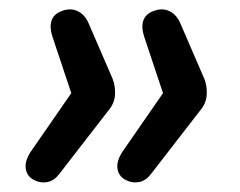

<svg xmlns="http://www.w3.org/2000/svg" viewBox="-20 -467 505 404"><path d="M52 -88Q36 -96 34 -113.5Q32 -131 49 -154L130 -271L90 -391Q84 -410 88.5 -423.5Q93 -437 108 -443Q127 -451 142.5 -444Q158 -437 166 -419L217 -301Q223 -286 222 -267.5Q221 -249 207 -233L104 -100Q94 -87 80 -84Q66 -81 52 -88ZM245 -88Q229 -96 227 -113.5Q225 -131 242 -154L323 -271L283 -391Q277 -410 281.5 -423.5Q286 -437 301 -443Q320 -451 335.5 -444Q351 -437 359 -419L410 -301Q416 -286 415 -267.5Q414 -249 400 -233L297 -100Q287 -87 273 -84Q259 -81 245 -88Z"/></svg>

Font: Nunito ExtraLight SemiBold
Style: Italic
Weight: 600
Italic angle: -9°
Version: Version 3.602